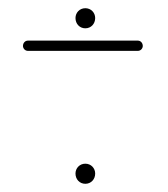

<svg xmlns="http://www.w3.org/2000/svg" viewBox="-20 -442 410 468"><path d="M188 -422C174 -422 164 -411 164 -398C164 -384 174 -373 188 -373C202 -373 212 -384 212 -398C212 -411 202 -422 188 -422ZM188 -43C174 -43 164 -32 164 -19C164 -5 174 6 188 6C202 6 212 -5 212 -19C212 -32 202 -43 188 -43ZM48 -318H316C323 -318 328 -324 328 -330C328 -337 323 -343 316 -343H48C41 -343 36 -337 36 -330C36 -324 41 -318 48 -318Z"/></svg>

Font: LS
Style: LightAlt
Weight: 250
Designer: BSozoo
Foundry: BSozoo
Version: Version 001.000